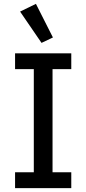

<svg xmlns="http://www.w3.org/2000/svg" viewBox="-20 -974 447 994"><path d="M58 0V-82H155V-616H58V-698H349V-616H252V-82H349V0ZM84 -914 166 -954 254 -780 195 -752Z"/></svg>

Font: IBM Plex Sans Hebrew Text
Style: Regular
Weight: 450
Designer: Mike Abbink, Paul van der Laan, Pieter van Rosmalen, Yanek Iontef
Foundry: Bold Monday
Version: Version 1.2